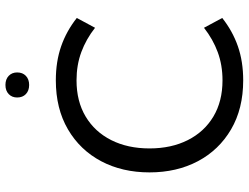

<svg xmlns="http://www.w3.org/2000/svg" viewBox="-124 -779 913 705"><g transform="rotate(-90 332.5 -426.5)"><path d="M390 10Q286 10 210 -34.5Q134 -79 93 -156.5Q52 -234 52 -334Q52 -434 93 -511.5Q134 -589 210 -633.5Q286 -678 390 -678Q459 -678 515 -658.5Q571 -639 619 -601L583 -534Q541 -567 493.5 -584.5Q446 -602 390 -602Q313 -602 257 -568.5Q201 -535 170.5 -474.5Q140 -414 140 -334Q140 -254 170.5 -193.5Q201 -133 257 -99.5Q313 -66 390 -66Q446 -66 493.5 -83.5Q541 -101 583 -134L619 -67Q571 -29 515 -9.5Q459 10 390 10ZM373 -776Q352 -776 339.5 -788Q327 -800 327 -820Q327 -839 339.5 -851Q352 -863 373 -863Q394 -863 406.5 -851Q419 -839 419 -820Q419 -800 406.5 -788Q394 -776 373 -776Z"/></g></svg>

Font: Gantari
Style: Regular
Weight: 400
Designer: Anugrah Pasau
Foundry: Lafontype
Version: Version 1.000; ttfautohint (v1.8.3)